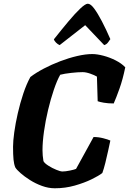

<svg xmlns="http://www.w3.org/2000/svg" viewBox="-20 -1010 692 1030"><path d="M274 0Q240 0 205.5 -12.5Q171 -25 141 -44Q111 -63 90 -81.5Q69 -100 62 -112Q55 -129 52.5 -154Q50 -179 50 -223Q50 -253 56.5 -300.5Q63 -348 75.5 -402.5Q88 -457 105 -508Q122 -559 143 -597Q173 -620 215 -642Q257 -664 303 -681.5Q349 -699 394 -709.5Q439 -720 475 -720Q501 -720 535 -711Q569 -702 600.5 -686Q632 -670 652 -649Q639 -585 621 -534.5Q603 -484 590 -455Q560 -455 537 -459Q514 -463 504 -467L500 -599Q487 -607 464 -615Q441 -623 423 -623Q398 -623 362 -619Q326 -615 303 -609Q286 -579 269 -529Q252 -479 238 -420.5Q224 -362 216 -305Q208 -248 208 -204Q208 -176 213 -146Q218 -135 239 -121.5Q260 -108 282.5 -99Q305 -90 313 -90Q331 -90 355 -95Q379 -100 388 -104L482 -275Q508 -275 533.5 -268.5Q559 -262 572 -256Q567 -233 560 -200.5Q553 -168 545 -136Q537 -104 529 -82Q510 -67 471 -48Q432 -29 381 -14.5Q330 0 274 0ZM300 -768Q290 -772 280.5 -781.5Q271 -791 269 -799Q311 -852 347 -895Q383 -938 410.5 -964Q438 -990 451 -990Q466 -990 485 -964.5Q504 -939 526.5 -896Q549 -853 572 -800Q567 -793 559.5 -782.5Q552 -772 539 -768L437 -875Z"/></svg>

Font: Texturina 72pt 72pt Black
Style: Italic
Weight: 900
Italic angle: -11°
Designer: Guillermo Torres Carreño
Foundry: Omnibus-Type
Version: Version 1.002; ttfautohint (v1.8.3)